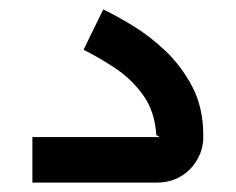

<svg xmlns="http://www.w3.org/2000/svg" viewBox="-20 -389 502 409"><path d="M49 0V-97H319Q320 -97 318 -98.5Q316 -100 313 -101Q310 -151 285.5 -185.5Q261 -220 226.5 -243Q192 -266 158 -283L200 -369Q227 -356 262.5 -334.5Q298 -313 332 -281Q366 -249 389.5 -204.5Q413 -160 413 -101Q414 -74 401 -50.5Q388 -27 365.5 -13.5Q343 0 313 0Z"/></svg>

Font: Mada Medium
Style: Regular
Weight: 500
Designer: Khaled Hosny
Version: Version 1.5